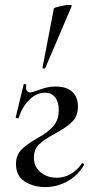

<svg xmlns="http://www.w3.org/2000/svg" viewBox="-20 -751 373 781"><path d="M56 -271Q55 -270 52 -270Q43 -270 44 -274L76 -407Q76 -409 80 -409Q83 -409 85.5 -407.5Q88 -406 87 -405Q86 -401 86 -395Q86 -385 91 -380Q96 -375 103 -375Q110 -375 132 -383Q153 -391 169 -395Q185 -399 206 -399Q251 -399 274 -377.5Q297 -356 297 -318Q297 -279 274 -256Q251 -233 203 -207Q159 -183 138.5 -163.5Q118 -144 118 -109Q118 -73 145 -50.5Q172 -28 211 -28Q240 -28 266.5 -42.5Q293 -57 312 -85Q313 -87 316 -87Q319 -87 321 -84Q323 -81 321 -78Q294 -35 252.5 -12.5Q211 10 164 10Q116 10 80.5 -13Q45 -36 45 -84Q45 -119 66 -141Q87 -163 132 -189Q175 -212 197 -238Q219 -264 219 -303Q219 -337 204 -355.5Q189 -374 163 -374Q129 -374 99.5 -345.5Q70 -317 56 -271ZM160 -472Q157 -472 154.5 -473.5Q152 -475 153 -476L199 -716Q200 -720 223.5 -725.5Q247 -731 262 -731Q273 -731 272 -727L164 -474Q164 -472 160 -472Z"/></svg>

Font: Cormorant Infant Medium
Style: Regular
Weight: 500
Designer: Christian Thalmann (Catharsis Fonts)
Version: Version 3.000